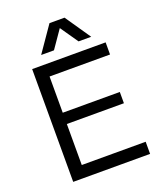

<svg xmlns="http://www.w3.org/2000/svg" viewBox="-157 -960 873 1056"><g transform="rotate(-20 280.0 -432.5)"><path d="M516 -589H162V-377H496V-311H162V-71H536V0H86V-660H516ZM350 -865 452 -716H378L306 -820L234 -716H159L262 -865Z"/></g></svg>

Font: Nata Sans
Style: Regular
Weight: 400
Designer: Daniel Uzquiano Cruz
Version: Version 1.001